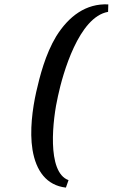

<svg xmlns="http://www.w3.org/2000/svg" viewBox="-20 -719 513 874"><path d="M128 -37C144 59 192 125 280 135L292 101C191 65 220 -179 244 -282C266 -385 339 -642 472 -665L473 -699C371 -704 293 -645 236 -554C186 -471 161 -371 145 -301C128 -225 114 -123 128 -37Z"/></svg>

Font: Heuristica
Style: Bold Italic
Weight: 700
Italic angle: -13°
Version: Version 1.0.1